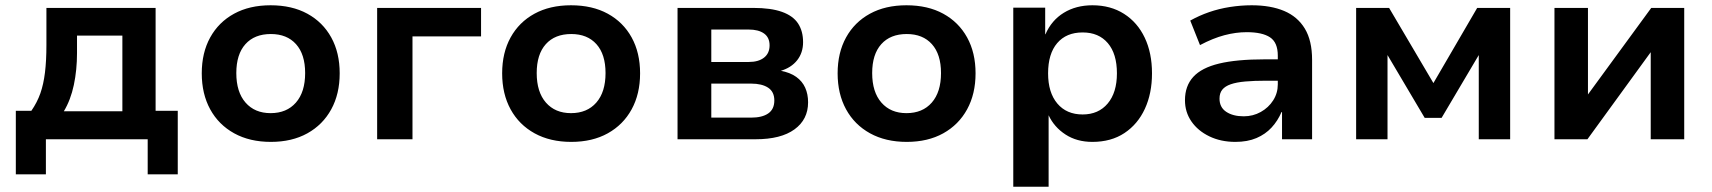

<svg xmlns="http://www.w3.org/2000/svg" viewBox="-20 -528 6490 728"><path d="M40 133V-108H99Q121 -140 133 -174Q145 -208 150.5 -253Q156 -298 156 -357V-498H570V-108H654V133H540V0H154V133ZM222 -106H444V-393H272V-327Q272 -263 260 -206Q248 -149 222 -106Z M1007 10Q927 10 868 -22.5Q809 -55 777 -113.5Q745 -172 745 -250Q745 -328 777 -386Q809 -444 867.5 -476Q926 -508 1006 -508Q1087 -508 1145.5 -476Q1204 -444 1236 -386Q1268 -328 1268 -250Q1268 -172 1236 -113.5Q1204 -55 1145.5 -22.5Q1087 10 1007 10ZM1006 -99Q1067 -99 1102 -139Q1137 -179 1137 -251Q1137 -322 1102.5 -360.5Q1068 -399 1007 -399Q945 -399 910.5 -360.5Q876 -322 876 -251Q876 -179 911 -139Q946 -99 1006 -99Z M1410 0V-498H1804V-390H1544V0Z M2146 10Q2066 10 2007 -22.5Q1948 -55 1916 -113.5Q1884 -172 1884 -250Q1884 -328 1916 -386Q1948 -444 2006.5 -476Q2065 -508 2145 -508Q2226 -508 2284.5 -476Q2343 -444 2375 -386Q2407 -328 2407 -250Q2407 -172 2375 -113.5Q2343 -55 2284.5 -22.5Q2226 10 2146 10ZM2145 -99Q2206 -99 2241 -139Q2276 -179 2276 -251Q2276 -322 2241.5 -360.5Q2207 -399 2146 -399Q2084 -399 2049.5 -360.5Q2015 -322 2015 -251Q2015 -179 2050 -139Q2085 -99 2145 -99Z M2549 0V-498H2836Q2903 -498 2945 -483Q2987 -468 3006 -439Q3025 -410 3025 -368Q3025 -328 3002.5 -299.5Q2980 -271 2939 -259V-260Q2976 -253 2999 -236.5Q3022 -220 3033 -195.5Q3044 -171 3044 -140Q3044 -75 2992.5 -37.5Q2941 0 2845 0ZM2677 -82H2828Q2870 -82 2893 -98Q2916 -114 2916 -147Q2916 -180 2892.5 -195.5Q2869 -211 2828 -211H2677ZM2677 -293H2819Q2856 -293 2877 -309.5Q2898 -326 2898 -356Q2898 -386 2877 -401Q2856 -416 2819 -416H2677Z M3418 10Q3338 10 3279 -22.5Q3220 -55 3188 -113.5Q3156 -172 3156 -250Q3156 -328 3188 -386Q3220 -444 3278.5 -476Q3337 -508 3417 -508Q3498 -508 3556.5 -476Q3615 -444 3647 -386Q3679 -328 3679 -250Q3679 -172 3647 -113.5Q3615 -55 3556.5 -22.5Q3498 10 3418 10ZM3417 -99Q3478 -99 3513 -139Q3548 -179 3548 -251Q3548 -322 3513.5 -360.5Q3479 -399 3418 -399Q3356 -399 3321.5 -360.5Q3287 -322 3287 -251Q3287 -179 3322 -139Q3357 -99 3417 -99Z M3822 180V-499H3943V-398H3944Q3967 -451 4013.5 -479.5Q4060 -508 4122 -508Q4191 -508 4242 -475.5Q4293 -443 4320.5 -385Q4348 -327 4348 -250Q4348 -174 4321 -115.5Q4294 -57 4243.5 -23.5Q4193 10 4122 10Q4063 10 4020 -18Q3977 -46 3956 -91V180ZM4085 -94Q4145 -94 4180 -135.5Q4215 -177 4215 -250Q4215 -324 4180.5 -364.5Q4146 -405 4085 -405Q4023 -405 3988.5 -364.5Q3954 -324 3954 -250Q3954 -177 3989 -135.5Q4024 -94 4085 -94Z M4664 10Q4609 10 4565.5 -11Q4522 -32 4497.5 -67.5Q4473 -103 4473 -148Q4473 -202 4504.5 -236.5Q4536 -271 4602.5 -287Q4669 -303 4775 -303H4843V-222H4781Q4735 -222 4701.5 -219Q4668 -216 4646.5 -208.5Q4625 -201 4614.5 -188Q4604 -175 4604 -154Q4604 -121 4629.5 -104Q4655 -87 4696 -87Q4731 -87 4760.5 -103.5Q4790 -120 4807.5 -147.5Q4825 -175 4825 -208V-317Q4825 -367 4795.5 -386.5Q4766 -406 4707 -406Q4666 -406 4622.5 -394.5Q4579 -383 4530 -357L4493 -450Q4527 -469 4564.5 -482Q4602 -495 4643.5 -501.5Q4685 -508 4726 -508Q4798 -508 4849 -486.5Q4900 -465 4927.5 -419.5Q4955 -374 4955 -301V0H4841V-103H4839Q4825 -70 4801.5 -44.5Q4778 -19 4744 -4.5Q4710 10 4664 10Z M5122 0V-498H5247L5415 -213L5581 -498H5706V0H5587V-326H5591L5446 -81H5382L5237 -326H5241V0Z M5874 0V-498H6001V-163H5996L6241 -498H6366V0H6239V-337H6244L5999 0Z"/></svg>

Font: Nunito Sans 8pt
Style: Bold
Weight: 700
Version: Version 3.101;gftools[0.9.27]